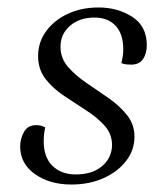

<svg xmlns="http://www.w3.org/2000/svg" viewBox="-20 -482 451 514"><path d="M171 12Q113 12 73.5 -16Q34 -44 34 -90Q34 -110 44 -128.5Q54 -147 77 -147Q90 -147 101 -141Q99 -132 98 -123Q97 -114 97 -104Q97 -61 120.5 -38Q144 -15 183 -15Q227 -15 253 -37Q279 -59 280 -93Q280 -123 260.5 -145Q241 -167 211.5 -186Q182 -205 152 -225Q122 -245 102 -270.5Q82 -296 82 -332Q82 -369 103.5 -398.5Q125 -428 161.5 -445Q198 -462 244 -462Q295 -462 334 -437Q373 -412 373 -361Q373 -339 363 -324Q353 -309 331 -309Q326 -309 319.5 -309.5Q313 -310 305 -313Q307 -321 308.5 -330.5Q310 -340 310 -350Q310 -391 289.5 -413Q269 -435 233 -435Q193 -435 167.5 -413Q142 -391 142 -357Q142 -326 162 -303Q182 -280 211.5 -260Q241 -240 270.5 -219.5Q300 -199 320 -174Q340 -149 340 -116Q340 -80 317.5 -51Q295 -22 257 -5Q219 12 171 12Z"/></svg>

Font: Petrona Light
Style: Italic
Weight: 300
Italic angle: -9°
Designer: Ringo R. Seeber
Foundry: Ringo R. Seeber
Version: Version 2.001; ttfautohint (v1.8.3)